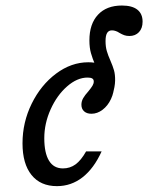

<svg xmlns="http://www.w3.org/2000/svg" viewBox="-20 -646 524 678"><path d="M59.5 -139.9Q59.5 -214 91.9 -279.9Q124.3 -345.8 178 -386Q231.7 -426.1 291.7 -426.1Q334.8 -426.1 358.9 -405Q383.1 -383.9 383.1 -346.7Q383.1 -320.1 371.9 -296.3Q360.8 -272.5 342.2 -258.4Q323.6 -244.3 303 -244.3Q286.5 -244.3 277 -252.9Q267.5 -261.4 267.5 -276.2Q267.5 -288.5 273.7 -299.3Q279.9 -310.1 292.2 -323.7Q302.1 -335.8 306.6 -343.3Q311.1 -350.9 311.1 -358.2Q311.1 -365.6 305.8 -368.8Q300.6 -372.1 289.3 -372.1Q252.4 -372.1 216.8 -340.8Q181.2 -309.6 158.8 -259.9Q136.4 -210.2 136.4 -157.9Q136.4 -105.8 153.1 -78.5Q169.7 -51.3 202.2 -51.3Q227.3 -51.3 246.7 -65.5Q266.2 -79.7 284 -111.3H338.8Q311.7 -51.4 271.6 -20Q231.5 11.3 181.1 11.3Q122.9 11.3 91.2 -28.2Q59.5 -67.7 59.5 -139.9ZM316 -417.2Q306.6 -439.2 301.2 -458.3Q295.7 -477.4 295.7 -503.5Q295.7 -561.5 326 -594Q356.2 -626.5 410.5 -626.5Q446.5 -626.5 465 -611.9Q483.5 -597.4 483.5 -569.4Q483.5 -546.2 470.7 -532.5Q457.8 -518.9 437.1 -518.9Q426.6 -518.9 418.8 -521.7Q411 -524.5 401.5 -530Q395.8 -534 388.8 -536.4Q381.9 -538.8 375.4 -538.8Q363.9 -538.8 358.3 -529.7Q352.7 -520.6 352.7 -500.9Q352.7 -481.1 357.2 -465.7Q361.7 -450.3 370 -431.7Q378.4 -412.4 382.6 -397.6Q386.8 -382.7 386.5 -361.4Q386.2 -340.1 377.3 -311.3H320.8Q332.9 -344.1 330.3 -365.8Q327.7 -387.5 316 -417.2Z"/></svg>

Font: Playfair Micro SmCond SmLight
Style: Italic
Weight: 360
Width: 4
Italic angle: -15.6°
Designer: Claus Eggers Sørensen
Foundry: Claus Eggers Sørensen
Version: Version 2.203;Glyphs 3.3 (3326)